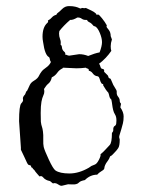

<svg xmlns="http://www.w3.org/2000/svg" viewBox="-20 -637 462 624"><path d="M201.2 -38.1 180.7 -33.2Q174.8 -33.2 169.9 -37.1Q165 -41 158.2 -42L152.3 -41L150.4 -42Q143.6 -48.8 139.6 -49.3Q135.7 -49.8 129.9 -52.7Q124 -55.7 120.6 -60.1Q117.2 -64.5 113.3 -64.5Q109.4 -64.5 108.4 -63.5Q103.5 -69.3 99.1 -74.2Q94.7 -79.1 91.8 -84Q86.9 -87.9 85 -91.8L81.1 -93.8V-97.7Q78.1 -100.6 74.7 -100.6Q71.3 -100.6 67.4 -108.9Q63.5 -117.2 58.6 -127.9Q53.7 -138.7 47.9 -150.4V-157.2L42 -243.2Q42 -293.9 49.3 -301.3Q56.6 -308.6 54.7 -314.5Q52.7 -321.3 61.5 -330.1L65.4 -339.8Q67.4 -341.8 67.9 -341.8Q68.4 -341.8 70.8 -347.7Q73.2 -353.5 77.1 -361.3Q81.1 -369.1 89.4 -374Q97.7 -378.9 101.6 -383.3Q105.5 -387.7 107.4 -392.1Q109.4 -396.5 114.3 -403.3Q119.1 -410.2 129.9 -417.5Q140.6 -424.8 145.5 -435.5Q142.6 -439.5 142.1 -443.8Q141.6 -448.2 139.6 -451.2Q126 -457 120.1 -500Q118.2 -509.8 118.2 -517.6Q118.2 -548.8 133.8 -562.5Q137.7 -565.4 135.7 -570.3Q143.6 -574.2 148.9 -580.6Q154.3 -586.9 163.1 -588.9Q165 -593.8 168.5 -595.7Q171.9 -597.7 181.6 -607.4Q191.4 -617.2 204.1 -617.2Q216.8 -617.2 224.6 -615.2Q232.4 -613.3 236.3 -611.3Q240.2 -609.4 242.2 -609.4Q244.1 -609.4 244.1 -609.9Q244.1 -610.4 246.1 -611.3L253.9 -610.4Q256.8 -610.4 258.8 -611.3Q266.6 -607.4 276.4 -603Q286.1 -598.6 292 -592.8L293.9 -588.9L298.8 -589.8Q301.8 -589.8 311.5 -577.6Q321.3 -565.4 327.1 -554.7L326.2 -549.8Q326.2 -548.8 333 -540.5Q339.8 -532.2 339.8 -519.5L343.8 -508.8Q339.8 -497.1 339.8 -486.8Q339.8 -476.6 341.8 -471.7Q325.2 -447.3 301.8 -429.7Q304.7 -426.8 305.7 -422.4Q306.6 -418 308.6 -415.5Q310.5 -413.1 313 -413.1Q315.4 -413.1 317.4 -411.1Q319.3 -409.2 318.4 -407.2Q317.4 -405.3 319.3 -402.8Q321.3 -400.4 324.7 -397.5Q328.1 -394.5 330.1 -392.1Q332 -389.6 332 -387.7Q332 -385.7 334 -383.8Q335.9 -381.8 337.9 -381.8Q339.8 -381.8 343.8 -371.1Q347.7 -360.4 353.5 -352.1Q359.4 -343.8 359.4 -338.9Q358.4 -329.1 363.8 -322.8Q369.1 -316.4 369.1 -310.1Q369.1 -303.7 373 -300.8V-297.9L371.1 -288.1Q381.8 -272.5 381.8 -258.8Q381.8 -245.1 379.4 -235.8Q377 -226.6 374.5 -217.8Q372.1 -209 369.6 -201.7Q367.2 -194.3 367.2 -191.4L369.1 -183.6Q369.1 -163.1 364.3 -155.8Q359.4 -148.4 354.5 -143.6Q349.6 -138.7 346.2 -134.8Q342.8 -130.9 337.9 -128.9Q335 -120.1 329.6 -113.3Q324.2 -106.4 321.8 -100.6Q319.3 -94.7 319.3 -91.8Q319.3 -88.9 317.4 -86.4Q315.4 -84 308.1 -79.6Q300.8 -75.2 295.9 -69.3Q273.4 -69.3 255.9 -51.8Q241.2 -48.8 237.3 -44.4Q233.4 -40 227.5 -38.6Q221.7 -37.1 215.3 -37.6Q209 -38.1 201.2 -38.1ZM228.5 -415 185.5 -417Q183.6 -417 183.6 -415Q172.9 -410.2 166 -400.4Q159.2 -390.6 148.4 -385.7Q145.5 -372.1 137.7 -365.7Q129.9 -359.4 123 -347.7Q124 -344.7 124 -338.9Q124 -333 120.6 -326.2Q117.2 -319.3 114.7 -306.2Q112.3 -293 112.3 -269.5Q112.3 -246.1 112.8 -241.2Q113.3 -236.3 114.3 -231.9Q115.2 -227.5 116.7 -223.6Q118.2 -219.7 119.6 -209.5Q121.1 -199.2 120.6 -183.6Q120.1 -168 122.1 -159.2Q125 -147.5 138.7 -118.2Q152.3 -88.9 160.2 -83Q174.8 -73.2 205.6 -73.2Q236.3 -73.2 268.6 -91.8L277.3 -97.7Q281.2 -99.6 288.1 -102.1Q294.9 -104.5 301.8 -118.2Q308.6 -131.8 306.6 -135.7Q315.4 -142.6 322.3 -150.4Q329.1 -158.2 336.4 -165.5Q343.8 -172.9 343.8 -205.1Q348.6 -210 348.1 -214.8Q347.7 -219.7 349.1 -223.1Q350.6 -226.6 352.1 -227.1Q353.5 -227.5 356 -230.5Q358.4 -233.4 358.4 -245.6Q358.4 -257.8 354 -264.6Q349.6 -271.5 347.7 -279.8Q345.7 -288.1 344.7 -296.4Q343.8 -304.7 341.8 -313.5Q336.9 -317.4 335.4 -324.2Q334 -331.1 332 -335.9Q324.2 -343.8 315.4 -359.4V-363.3L310.5 -365.2Q306.6 -370.1 304.2 -379.4Q301.8 -388.7 296.9 -389.2Q292 -389.6 288.1 -392.1Q284.2 -394.5 280.3 -399.9Q276.4 -405.3 268.6 -407.2V-409.2Q268.6 -413.1 264.6 -414.1Q260.7 -415 258.8 -417Q243.2 -415 228.5 -415ZM205.1 -456.1 237.3 -460.9Q252 -460.9 266.6 -455.1Q288.1 -463.9 303.7 -466.8Q311.5 -487.3 311.5 -500Q311.5 -512.7 304.7 -529.3Q297.9 -545.9 290 -550.8L284.2 -552.7Q282.2 -554.7 280.8 -556.6Q279.3 -558.6 276.4 -561Q273.4 -563.5 269 -565.4Q264.6 -567.4 262.7 -572.3H257.8Q251 -572.3 245.6 -576.2Q240.2 -580.1 233.4 -580.1H231.4Q216.8 -571.3 208 -572.3Q186.5 -553.7 172.9 -536.1L171.9 -528.3Q171.9 -518.6 175.3 -509.8Q178.7 -501 176.8 -492.2Q180.7 -489.3 181.2 -483.9Q181.6 -478.5 183.6 -475.1Q185.5 -471.7 187.5 -470.2Q189.5 -468.8 190.9 -466.8Q192.4 -464.8 192.4 -460.9Q192.4 -457 196.3 -459Q200.2 -456.1 205.1 -456.1Z"/></svg>

Font: Mountains of Christmas
Style: Regular
Weight: 400
Designer: Crystal Kluge
Foundry: Font Diner, Inc DBA Tart Workshop
Version: Version 1.002